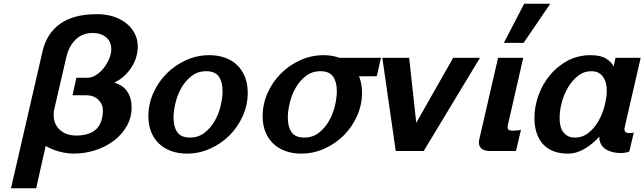

<svg xmlns="http://www.w3.org/2000/svg" viewBox="-20 -810 3457 1030"><path d="M500 -734Q549 -734 589 -721Q629 -708 658 -684.5Q687 -661 703 -629.5Q719 -598 719 -560Q719 -535 711.5 -507Q704 -479 688 -453Q672 -427 648.5 -404.5Q625 -382 593 -367Q640 -353 663 -318.5Q686 -284 686 -234Q686 -179 660 -133.5Q634 -88 590.5 -55Q547 -22 491 -4Q435 14 375 14Q340 14 299.5 3.5Q259 -7 225 -27L174 200H39L208 -534Q230 -630 302 -682Q374 -734 500 -734ZM477 -633Q422 -633 385.5 -597.5Q349 -562 335 -500L270 -219Q269 -214 268.5 -208Q268 -202 268 -194Q268 -143 301.5 -113Q335 -83 389 -83Q532 -83 532 -220Q532 -251 507.5 -275Q483 -299 443 -299H369L390 -393H450Q473 -393 495.5 -407.5Q518 -422 536 -444.5Q554 -467 565.5 -494Q577 -521 577 -546Q577 -587 549 -610Q521 -633 477 -633Z M776 -187Q776 -251 802 -310Q828 -369 873 -414.5Q918 -460 977.5 -487Q1037 -514 1103 -514Q1149 -514 1187 -500.5Q1225 -487 1252 -461Q1279 -435 1294 -397.5Q1309 -360 1309 -312Q1309 -248 1283 -189Q1257 -130 1212.5 -85Q1168 -40 1108.5 -13Q1049 14 983 14Q937 14 899 0.5Q861 -13 833.5 -39Q806 -65 791 -102Q776 -139 776 -187ZM911 -179Q911 -130 931 -101Q951 -72 999 -72Q1044 -72 1077 -97.5Q1110 -123 1131.5 -160.5Q1153 -198 1163.5 -241.5Q1174 -285 1174 -321Q1174 -370 1154 -399Q1134 -428 1086 -428Q1041 -428 1008 -402.5Q975 -377 953.5 -339.5Q932 -302 921.5 -258.5Q911 -215 911 -179Z M1389 -187Q1389 -251 1415 -310Q1441 -369 1486 -414.5Q1531 -460 1590.5 -487Q1650 -514 1716 -514Q1762 -514 1801 -500H2024L2001 -401H1906Q1914 -381 1918 -359Q1922 -337 1922 -312Q1922 -248 1896 -189Q1870 -130 1825.5 -85Q1781 -40 1721.5 -13Q1662 14 1596 14Q1550 14 1512 0.5Q1474 -13 1446.5 -39Q1419 -65 1404 -102Q1389 -139 1389 -187ZM1524 -179Q1524 -130 1544 -101Q1564 -72 1612 -72Q1657 -72 1690 -97.5Q1723 -123 1744.5 -160.5Q1766 -198 1776.5 -241.5Q1787 -285 1787 -321Q1787 -370 1767 -399Q1747 -428 1699 -428Q1654 -428 1621 -402.5Q1588 -377 1566.5 -339.5Q1545 -302 1534.5 -258.5Q1524 -215 1524 -179Z M2253 0H2103L2031 -500H2175L2213 -151L2411 -500H2555Z M2652 -500H2787L2706 -146Q2705 -143 2704 -137Q2703 -131 2703 -127Q2703 -116 2711 -112.5Q2719 -109 2731 -109Q2743 -109 2756 -110.5Q2769 -112 2775 -114L2748 0H2606Q2581 0 2565 -11.5Q2549 -23 2549 -46Q2549 -54 2551 -62ZM2789 -580H2683L2792 -790H2932Z M2982 -178Q2982 -159 2985.5 -140Q2989 -121 2998.5 -106Q3008 -91 3024 -81.5Q3040 -72 3064 -72Q3106 -72 3138 -98Q3170 -124 3191.5 -162.5Q3213 -201 3224 -244.5Q3235 -288 3235 -322Q3235 -342 3231 -361Q3227 -380 3217 -395Q3207 -410 3191.5 -419Q3176 -428 3152 -428Q3112 -428 3080.5 -403Q3049 -378 3027 -340.5Q3005 -303 2993.5 -259.5Q2982 -216 2982 -178ZM2847 -177Q2847 -238 2868.5 -298Q2890 -358 2929.5 -406Q2969 -454 3024.5 -484Q3080 -514 3148 -514Q3201 -514 3230 -496.5Q3259 -479 3272 -454L3282 -500H3417L3331 -126Q3330 -124 3330 -121.5Q3330 -119 3330 -117Q3330 -96 3355 -96H3360Q3373 -96 3380 -99L3356 3Q3336 11 3309 11Q3261 11 3228 -10.5Q3195 -32 3195 -77Q3179 -59 3160 -43Q3141 -27 3120 -14Q3099 -1 3075.5 6.5Q3052 14 3026 14Q2979 14 2945 -0.5Q2911 -15 2889.5 -40.5Q2868 -66 2857.5 -101Q2847 -136 2847 -177Z"/></svg>

Font: Perun
Style: Bold Italic
Weight: 700
Italic angle: -12°
Foundry: Copyright (c) Stefan Peev, Context Ltd, 2016
Version: Version 1.027